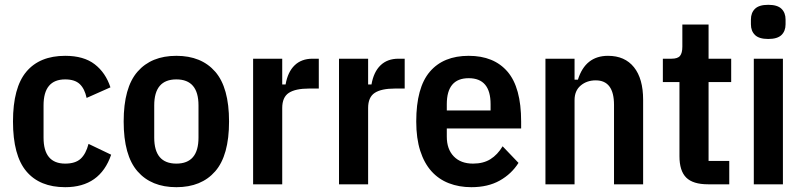

<svg xmlns="http://www.w3.org/2000/svg" viewBox="-20 -766 3339 798"><path d="M251 12Q145 12 89.5 -54Q34 -120 34 -261Q34 -402 89.5 -468Q145 -534 251 -534Q328 -534 373.5 -499Q419 -464 439 -403L340 -359Q332 -397 311.5 -416.5Q291 -436 251 -436Q161 -436 161 -328V-194Q161 -86 251 -86Q293 -86 315 -106Q337 -126 348 -168L442 -123Q396 12 251 12Z M713 12Q609 12 551.5 -54Q494 -120 494 -261Q494 -402 551.5 -468Q609 -534 713 -534Q817 -534 874.5 -468Q932 -402 932 -261Q932 -120 874.5 -54Q817 12 713 12ZM713 -86Q805 -86 805 -194V-328Q805 -436 713 -436Q621 -436 621 -328V-194Q621 -86 713 -86Z M1032 0V-522H1153V-415H1167Q1176 -467 1204.5 -494.5Q1233 -522 1279 -522H1305V-398H1265Q1208 -398 1180.5 -380Q1153 -362 1153 -317V0Z M1389 0V-522H1510V-415H1524Q1533 -467 1561.5 -494.5Q1590 -522 1636 -522H1662V-398H1622Q1565 -398 1537.5 -380Q1510 -362 1510 -317V0Z M1939 12Q1888 12 1845.5 -4.5Q1803 -21 1773 -54.5Q1743 -88 1726.5 -139.5Q1710 -191 1710 -261Q1710 -402 1766.5 -468Q1823 -534 1928 -534Q2033 -534 2089.5 -468Q2146 -402 2146 -261V-232H1837V-198Q1837 -146 1866 -116Q1895 -86 1946 -86Q1989 -86 2018.5 -104.5Q2048 -123 2069 -158L2135 -89Q2106 -43 2057 -15.5Q2008 12 1939 12ZM1928 -441Q1837 -441 1837 -333V-307H2019V-333Q2019 -441 1928 -441Z M2247 0V-522H2368V-435H2382Q2413 -534 2507 -534Q2577 -534 2615 -486.5Q2653 -439 2653 -351V0H2532V-330Q2532 -432 2456 -432Q2419 -432 2393.5 -410.5Q2368 -389 2368 -350V0Z M2923 0Q2860 0 2832 -28Q2804 -56 2804 -117V-425H2735V-522H2771Q2797 -522 2806.5 -534Q2816 -546 2816 -572V-664H2925V-522H3019V-425H2925V-97H3011V0Z M3173 -604Q3135 -604 3118 -620.5Q3101 -637 3101 -665V-685Q3101 -713 3118 -729.5Q3135 -746 3173 -746Q3211 -746 3228 -729.5Q3245 -713 3245 -685V-665Q3245 -637 3228 -620.5Q3211 -604 3173 -604ZM3113 -522H3234V0H3113Z"/></svg>

Font: IBM Plex Sans Condensed SemiBold
Style: Regular
Weight: 600
Width: 3
Designer: Mike Abbink, Paul van der Laan, Pieter van Rosmalen
Foundry: Bold Monday
Version: Version 1.3